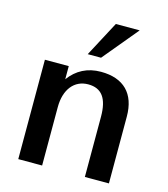

<svg xmlns="http://www.w3.org/2000/svg" viewBox="-112 -845 814 933"><g transform="rotate(15 294.5 -378.5)"><path d="M187 -294C187 -383 232 -439 302 -439C370 -439 402 -395 402 -303V0H523V-336C523 -451 461 -514 346 -514C278 -514 225 -486 187 -434V-500H67V0H187ZM475 -757H355L261 -580H328Z"/></g></svg>

Font: Perun SemiBold
Style: Regular
Weight: 600
Foundry: Copyright (c) Stefan Peev, Context Ltd, 2016
Version: Version 1.089